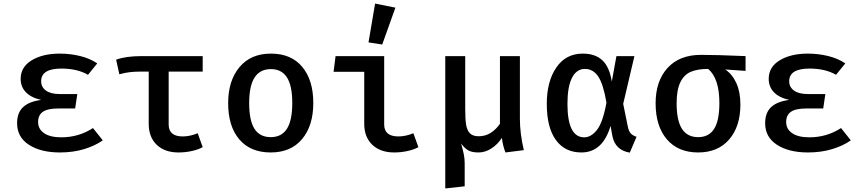

<svg xmlns="http://www.w3.org/2000/svg" viewBox="-20 -843 4840 1078"><path d="M308 -234Q248 -234 221 -215.5Q194 -197 194 -158Q194 -118 228 -95Q262 -72 324 -72Q422 -72 502 -124L557 -55Q513 -24 451.5 -5.5Q390 13 316 13Q209 13 142.5 -30Q76 -73 76 -151Q76 -210 109.5 -241.5Q143 -273 211 -282Q154 -295 125 -325.5Q96 -356 96 -400Q96 -467 158 -504.5Q220 -542 316 -542Q374 -542 429.5 -528.5Q485 -515 526 -487L474 -423Q414 -458 325 -458Q211 -458 211 -387Q211 -354 238 -334.5Q265 -315 315 -315H414L402 -234Z M1118 -17Q1096 -4 1059 4.5Q1022 13 982 13Q905 13 860 -30Q815 -73 815 -148V-441H770Q737 -441 710 -438Q683 -435 650 -426L632 -508Q687 -528 775 -528H1118V-441H927V-144Q927 -77 1006 -77Q1047 -77 1090 -95Z M1739 -265Q1739 -137 1676 -62Q1613 13 1500 13Q1386 13 1323.5 -60.5Q1261 -134 1261 -264Q1261 -390 1324.5 -466Q1388 -542 1501 -542Q1615 -542 1677 -467.5Q1739 -393 1739 -265ZM1379 -264Q1379 -166 1409 -119.5Q1439 -73 1500 -73Q1561 -73 1591 -120Q1621 -167 1621 -265Q1621 -362 1591 -408.5Q1561 -455 1501 -455Q1440 -455 1409.5 -408Q1379 -361 1379 -264Z M1853 -440 1864 -528H2137V-144Q2137 -77 2217 -77Q2258 -77 2301 -95L2329 -17Q2307 -4 2270 4.5Q2233 13 2193 13Q2116 13 2070.5 -30Q2025 -73 2025 -148V-440ZM2200 -800 2126 -593 2049 -605 2086 -823Z M2899 -176Q2899 -94 2921 0L2818 13Q2812 -1 2806 -24.5Q2800 -48 2798 -69Q2774 -32 2739 -9.5Q2704 13 2667 13Q2631 13 2610.5 2Q2590 -9 2569 -37Q2579 -2 2584 23Q2589 48 2589 74V203L2480 215V-528H2592V-230Q2592 -174 2597 -143Q2602 -112 2618 -95Q2634 -78 2668 -78Q2705 -78 2735 -97Q2765 -116 2787 -148V-528H2899Z M3415 -385 3441 -528H3542L3479 -260L3505 -132Q3510 -107 3521 -94.5Q3532 -82 3554 -75L3516 14Q3433 0 3418 -81L3408 -136Q3364 13 3244 13Q3152 13 3101 -57Q3050 -127 3050 -260Q3050 -386 3103.5 -464Q3157 -542 3252 -542Q3322 -542 3362 -504.5Q3402 -467 3415 -385ZM3166 -260Q3166 -72 3260 -72Q3299 -72 3332 -114Q3365 -156 3385 -267Q3367 -372 3338.5 -414Q3310 -456 3264 -456Q3217 -456 3191.5 -406Q3166 -356 3166 -260Z M4166 -445 4052 -453Q4092 -426 4114.5 -376Q4137 -326 4137 -256Q4137 -133 4074 -60Q4011 13 3900 13Q3787 13 3724 -61Q3661 -135 3661 -263Q3661 -388 3728 -461.5Q3795 -535 3916 -535Q4003 -535 4166 -528ZM4019 -264Q4019 -403 3956 -456Q3897 -456 3859 -440Q3821 -424 3800 -381.5Q3779 -339 3779 -263Q3779 -166 3809 -119.5Q3839 -73 3900 -73Q3960 -73 3989.5 -119.5Q4019 -166 4019 -264Z M4508 -234Q4448 -234 4421 -215.5Q4394 -197 4394 -158Q4394 -118 4428 -95Q4462 -72 4524 -72Q4622 -72 4702 -124L4757 -55Q4713 -24 4651.5 -5.5Q4590 13 4516 13Q4409 13 4342.5 -30Q4276 -73 4276 -151Q4276 -210 4309.5 -241.5Q4343 -273 4411 -282Q4354 -295 4325 -325.5Q4296 -356 4296 -400Q4296 -467 4358 -504.5Q4420 -542 4516 -542Q4574 -542 4629.5 -528.5Q4685 -515 4726 -487L4674 -423Q4614 -458 4525 -458Q4411 -458 4411 -387Q4411 -354 4438 -334.5Q4465 -315 4515 -315H4614L4602 -234Z"/></svg>

Font: Fira Mono Medium
Style: Regular
Weight: 500
Designer: Carrois Corporate & Edenspiekermann AG
Foundry: Carrois Corporate GbR & Edenspiekermann AG
Version: Version 3.206